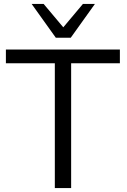

<svg xmlns="http://www.w3.org/2000/svg" viewBox="-20 -957 644 977"><path d="M10 0ZM259 0V-635H10V-705H590V-635H342V0ZM264 -765 141 -937H202L302 -818L402 -937H463L340 -765Z"/></svg>

Font: Winston
Style: Regular
Weight: 400
Designer: Original fonts by Vernon Adams / Changes by Cristiano Sobral
Foundry: Original fonts by Vernon Adams / Changes by Cristiano Sobral
Version: Version 2.503;July 17, 2020;FontCreator 13.0.0.2655 64-bit